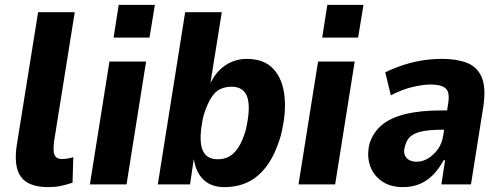

<svg xmlns="http://www.w3.org/2000/svg" viewBox="-20 -755 2050 786"><path d="M178 11Q96 11 65.5 -31.5Q35 -74 49 -163L136 -705H286L201 -174Q199 -154 199.5 -138.5Q200 -123 208 -113.5Q216 -104 233 -104Q247 -104 260 -106.5Q273 -109 280 -112L277 -7Q249 2 227 6.5Q205 11 178 11Z M445 -601 466 -735H614L592 -601ZM348 0 428 -503H578L498 0Z M898 11Q845 11 813.5 -19Q782 -49 774 -102H773L758 0H626L738 -705H888L841 -412H840Q857 -447 879.5 -469Q902 -491 930.5 -502.5Q959 -514 989 -514Q1062 -514 1100 -472Q1138 -430 1145 -358.5Q1152 -287 1129 -198Q1106 -121 1072 -75.5Q1038 -30 995 -9.5Q952 11 898 11ZM871 -103Q897 -103 917 -113.5Q937 -124 954.5 -149.5Q972 -175 986 -222Q1007 -314 992.5 -357Q978 -400 928 -400Q904 -400 883 -391Q862 -382 845 -355.5Q828 -329 813 -281Q793 -191 807 -147Q821 -103 871 -103Z M1299 -601 1320 -735H1468L1446 -601ZM1202 0 1282 -503H1432L1352 0Z M1629 11Q1577 11 1542 -14Q1507 -39 1494 -79.5Q1481 -120 1493 -168Q1508 -214 1543.5 -243.5Q1579 -273 1639.5 -288Q1700 -303 1789 -303H1832L1821 -224H1791Q1746 -224 1714 -218.5Q1682 -213 1663.5 -199Q1645 -185 1638 -157Q1629 -130 1642 -111.5Q1655 -93 1688 -93Q1709 -93 1731.5 -106Q1754 -119 1772 -143.5Q1790 -168 1795 -204L1815 -333Q1822 -378 1804 -393.5Q1786 -409 1743 -409Q1714 -409 1671.5 -399.5Q1629 -390 1580 -365L1557 -459Q1599 -479 1638 -491Q1677 -503 1714.5 -508.5Q1752 -514 1790 -514Q1849 -514 1891 -498Q1933 -482 1951.5 -440Q1970 -398 1959 -321L1908 0H1787L1802 -99H1796Q1779 -67 1755.5 -42Q1732 -17 1701 -3Q1670 11 1629 11Z"/></svg>

Font: Nunito Sans 7pt Condensed ExtraBold
Style: Italic
Weight: 800
Width: 3
Italic angle: -9°
Designer: Vernon Adams
Foundry: Vernon Adams
Version: Version 3.101;gftools[0.9.27]